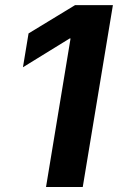

<svg xmlns="http://www.w3.org/2000/svg" viewBox="-20 -748 472 768"><path d="M431.6 -727.5 311 0H164.1L262.2 -594.2H258.8L71.8 -479L94.2 -614.3L280.3 -727.5Z"/></svg>

Font: Inter 20pt
Style: Bold Italic
Weight: 700
Italic angle: -9.3988°
Version: Version 4.001;git-66647c0bb